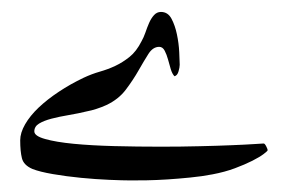

<svg xmlns="http://www.w3.org/2000/svg" viewBox="-20 -343 516 325"><path d="M339.8 -47.9Q321.8 -44.4 302 -42.5Q282.2 -40.5 263.7 -39.3Q245.1 -38.1 228.5 -37.8Q211.9 -37.6 200.7 -37.6Q188 -37.6 164.8 -38.6Q141.6 -39.6 116.9 -42Q92.3 -44.4 69.6 -48.3Q46.9 -52.2 34.7 -57.1Q20 -63.5 17.1 -75.2Q14.2 -86.9 14.2 -105.5Q14.2 -118.2 22.5 -132.6Q30.8 -147 45.4 -160.9Q60.1 -174.8 79.6 -187.7Q99.1 -200.7 121.6 -211.4Q135.3 -217.8 148.9 -221.7Q162.6 -225.6 175 -231.4Q187.5 -237.3 199.2 -246.6Q210.9 -255.9 219.7 -273.4Q223.1 -279.3 226.1 -287.8Q229 -296.4 232.4 -304.2Q235.8 -312 240.7 -317.4Q245.6 -322.8 252.4 -322.8Q264.2 -322.8 270.3 -311.3Q276.4 -299.8 279.5 -284.7Q282.7 -269.5 283.4 -254.6Q284.2 -239.7 284.2 -233.4Q284.2 -229 282.2 -222.2Q280.3 -215.3 275.4 -213.9Q271.5 -217.8 269 -226.1Q266.6 -234.4 264.4 -242.4Q262.2 -250.5 258.8 -257.1Q255.4 -263.7 249.5 -263.7Q238.8 -263.7 231.2 -251.7Q223.6 -239.7 214.6 -223.9Q205.6 -208 193.1 -191.4Q180.7 -174.8 159.7 -165Q152.3 -161.6 143.3 -158.7Q134.3 -155.8 128.4 -154.8Q112.3 -150.9 96.2 -148.2Q80.1 -145.5 67.1 -142.1Q54.2 -138.7 46.1 -133.8Q38.1 -128.9 38.1 -120.6Q38.1 -112.8 56.4 -107.7Q74.7 -102.5 104.7 -99.6Q134.8 -96.7 173.3 -95.7Q211.9 -94.7 252.4 -94.7Q287.1 -94.7 317.9 -95.5Q348.6 -96.2 371.8 -97.2Q395 -98.1 409.7 -99.1Q424.3 -100.1 426.3 -100.1Q428.2 -100.1 430.7 -95.2Q433.1 -90.3 433.1 -88.9Q433.1 -87.4 426.3 -82.3Q419.4 -77.1 407 -70.8Q394.5 -64.5 377.4 -58.1Q360.4 -51.8 339.8 -47.9Z"/></svg>

Font: Accordance
Style: Bold-Italic
Weight: 700
Italic angle: -11°
Version: Version 1.2 (build January 31, 2020) Miklal Software Solutio